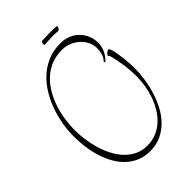

<svg xmlns="http://www.w3.org/2000/svg" viewBox="-251 -937 1076 1076"><g transform="rotate(-45 286.5 -399.0)"><path d="M293.9 2Q334.5 2 367.4 -12.2Q400.4 -26.4 426 -50.3Q451.7 -74.2 470.7 -105.7Q489.7 -137.2 502 -172.4Q514.2 -207.5 520 -243.7Q525.9 -279.8 525.9 -313Q525.9 -363.3 519 -411.6Q512.2 -460 500 -503.9Q500 -504.9 496.6 -506.1Q493.2 -507.3 493.2 -511.2Q493.2 -513.7 495.8 -517.6Q498.5 -521.5 502.7 -525.1Q506.8 -528.8 511.5 -531.5Q516.1 -534.2 520 -534.2Q524.4 -534.2 528.3 -524.9Q532.2 -515.6 535.6 -500.5Q539.1 -485.4 541.7 -466.1Q544.4 -446.8 546.6 -427Q548.8 -407.2 549.8 -388.7Q550.8 -370.1 550.8 -356Q550.8 -318.4 544.7 -274.7Q538.6 -231 525.4 -187.5Q512.2 -144 491.5 -103.8Q470.7 -63.5 440.9 -32.7Q411.1 -2 372.1 16.6Q333 35.2 283.2 35.2Q240.2 35.2 205.3 20.5Q170.4 5.9 143.1 -19.5Q115.7 -44.9 95.9 -79.6Q76.2 -114.3 63.2 -154.5Q50.3 -194.8 44.2 -238.5Q38.1 -282.2 38.1 -326.2Q38.1 -374 46.9 -423.8Q55.7 -473.6 73 -520.8Q90.3 -567.9 116.5 -609.4Q142.6 -650.9 177.5 -681.9Q212.4 -712.9 256.3 -731Q300.3 -749 353 -749Q392.1 -749 420.9 -735.6Q449.7 -722.2 468.8 -700.9Q487.8 -679.7 497.3 -653.8Q506.8 -627.9 506.8 -603Q506.8 -573.7 495.4 -546.9Q483.9 -520 458 -495.1L452.1 -502.9Q470.2 -521 475.6 -542.2Q481 -563.5 481 -584Q481 -609.9 469.5 -633.8Q458 -657.7 438 -676.3Q418 -694.8 391.4 -705.8Q364.7 -716.8 335 -716.8Q285.6 -716.8 246.8 -700.2Q208 -683.6 178.2 -655.3Q148.4 -627 127.2 -589.8Q106 -552.7 92.5 -511.5Q79.1 -470.2 73 -427.7Q66.9 -385.3 66.9 -346.2Q66.9 -312 72.3 -272.7Q77.6 -233.4 88.9 -194.8Q100.1 -156.2 118.2 -120.6Q136.2 -85 161.4 -57.9Q186.5 -30.8 219.5 -14.4Q252.4 2 293.9 2ZM287.6 -804.7Q284.2 -804.7 283.4 -808.8Q282.7 -813 283.7 -817.9Q284.7 -822.8 287.6 -826.9Q290.5 -831.1 294.9 -831.1Q313.5 -831.1 333.3 -832Q353 -833 371.6 -833Q380.9 -833 389.9 -832.5Q398.9 -832 407.7 -831.1Q410.6 -830.6 410.2 -826.2Q409.7 -821.8 407 -817.1Q404.3 -812.5 400.9 -808.6Q397.5 -804.7 395 -805.7Q385.7 -807.1 376.2 -807.4Q366.7 -807.6 357.9 -807.6Q339.8 -807.6 320.8 -806.6Q301.8 -805.7 287.6 -804.7Z"/></g></svg>

Font: Stalemate
Style: Regular
Weight: 400
Designer: Astigmatic (AOETI)
Foundry: Astigmatic (AOETI)
Version: Version 001.000